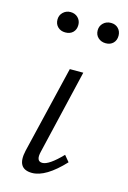

<svg xmlns="http://www.w3.org/2000/svg" viewBox="-101 -673 485 729"><g transform="rotate(15 141.5 -309.0)"><path d="M84 -543Q66 -543 54.5 -554Q43 -565 43 -583Q43 -600 55 -611.5Q67 -623 84 -623Q102 -623 113.5 -611.5Q125 -600 125 -583Q125 -565 114 -554Q103 -543 84 -543ZM201 -583Q201 -600 213 -611.5Q225 -623 243 -623Q261 -623 272 -611.5Q283 -600 283 -583Q283 -565 272 -554Q261 -543 243 -543Q225 -543 213 -554Q201 -565 201 -583ZM100 5Q38 5 55 -70L137 -413H190L112 -82Q102 -42 128 -42Q154 -42 204 -94L224 -70Q154 5 100 5Z"/></g></svg>

Font: EauTestText Semilight
Style: Italic
Weight: 300
Italic angle: -12°
Designer: Christian Thalmann (Catharsis Fonts)
Version: Version 0.001;PS 000.001;hotconv 1.0.88;makeotf.lib2.5.64775